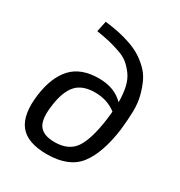

<svg xmlns="http://www.w3.org/2000/svg" viewBox="-170 -831 906 964"><g transform="rotate(30 282.5 -349.0)"><path d="M151 -649 164 -711Q207 -706 243 -698.5Q279 -691 315 -678.5Q351 -666 378.5 -649Q406 -632 431.5 -607.5Q457 -583 472 -552Q487 -521 498 -480Q509 -439 508 -389.5Q507 -340 500 -279Q480 -133 423 -60Q366 13 239 13Q126 13 81 -44.5Q36 -102 52 -222Q67 -332 121 -390Q175 -448 278 -448Q369 -448 422 -393Q422 -442 413.5 -479.5Q405 -517 386 -543Q367 -569 346 -586.5Q325 -604 290 -616Q255 -628 225.5 -635Q196 -642 151 -649ZM243 -59Q324 -59 360.5 -112.5Q397 -166 414 -291Q418 -324 419 -337Q368 -377 296 -377Q223 -377 187.5 -337Q152 -297 141 -216Q128 -130 152.5 -94.5Q177 -59 243 -59Z"/></g></svg>

Font: Exo 2.0
Style: Italic
Weight: 400
Italic angle: -8°
Designer: Natanael Gama
Version: Version 1.001;PS 001.001;hotconv 1.0.70;makeotf.lib2.5.58329